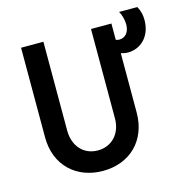

<svg xmlns="http://www.w3.org/2000/svg" viewBox="-101 -764 848 871"><g transform="rotate(-15 323.0 -328.0)"><path d="M277.8 11.1C404.2 11.1 493.1 -73.6 493.1 -206.2V-484C503.5 -480.6 514.6 -478.5 526.4 -478.5C583.3 -478.5 636.1 -522.2 636.1 -602.1C636.1 -622.9 632.6 -644.4 619.4 -666.7H534C547.2 -643.8 550.7 -619.4 550.7 -602.8C550.7 -566.7 530.6 -545.1 502.8 -545.1C497.2 -545.1 491.7 -546.5 486.8 -548.6V-625H391V-204.9C391 -132.6 343.8 -84.7 279.2 -84.7C213.9 -84.7 167.4 -133.3 167.4 -208.3V-625H62.5V-203.5C62.5 -72.9 152.8 11.1 277.8 11.1Z"/></g></svg>

Font: Afacad Medium
Style: Regular
Weight: 500
Designer: Kristian Moeller
Foundry: Dicotype
Version: Version 1.000